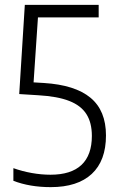

<svg xmlns="http://www.w3.org/2000/svg" viewBox="-20 -760 480 789"><path d="M415.5 -203.5Q415.5 -99.5 357 -45.2Q298.5 9 188.5 9Q102.5 9 35 -17V-69Q71.5 -56 110.8 -49Q150 -42 187.5 -42Q272 -42 314.8 -82.2Q357.5 -122.5 357.5 -201.5Q357.5 -256 335 -291.2Q312.5 -326.5 264.5 -345.2Q216.5 -364 138.5 -368.5L59 -373.5L82 -740H385.5V-688.5H136L118 -421.5L160 -419Q288.5 -411 352 -358.2Q415.5 -305.5 415.5 -203.5Z"/></svg>

Font: Encode Sans Condensed Light
Style: Regular
Weight: 300
Width: 3
Designer: Multiple Designers
Foundry: Impallari Type
Version: Version 2.000